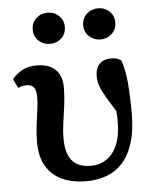

<svg xmlns="http://www.w3.org/2000/svg" viewBox="-53 -775 675 834"><g transform="rotate(-5 284.5 -358.0)"><path d="M291 14Q230 14 185 -6.5Q140 -27 115.5 -68.5Q91 -110 91 -174Q91 -209 95.5 -245Q100 -281 104.5 -312.5Q109 -344 109 -369Q109 -397 99.5 -410.5Q90 -424 67 -424Q56 -424 46.5 -421.5Q37 -419 30 -416L11 -455Q27 -476 54 -491Q81 -506 119 -506Q155 -506 179.5 -493Q204 -480 216 -457Q228 -434 228 -401Q228 -364 223 -325.5Q218 -287 212.5 -250Q207 -213 207 -179Q207 -116 233 -83.5Q259 -51 316 -51Q354 -51 384 -71Q414 -91 431 -131.5Q448 -172 448 -234Q448 -260 446 -283Q444 -306 441 -329L465 -328L467 -244Q434 -297 413.5 -330.5Q393 -364 383.5 -388Q374 -412 374 -436Q374 -471 392.5 -489.5Q411 -508 442 -508Q457 -508 467.5 -505Q478 -502 487 -495Q502 -453 507 -393Q512 -333 512 -266Q512 -187 495 -133.5Q478 -80 448 -47.5Q418 -15 377.5 -0.5Q337 14 291 14ZM185 -594Q156 -594 135.5 -613Q115 -632 115 -662Q115 -692 135.5 -711Q156 -730 185 -730Q214 -730 234.5 -711Q255 -692 255 -662Q255 -632 234.5 -613Q214 -594 185 -594ZM405 -594Q377 -594 356 -613Q335 -632 335 -662Q335 -692 356 -711Q377 -730 405 -730Q434 -730 454.5 -711Q475 -692 475 -662Q475 -632 454.5 -613Q434 -594 405 -594Z"/></g></svg>

Font: Source Serif 4 SemiBold
Style: Regular
Weight: 600
Designer: Frank Grießhammer
Foundry: Adobe Systems Incorporated
Version: Version 4.004;hotconv 1.0.116;makeotfexe 2.5.65601